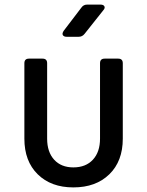

<svg xmlns="http://www.w3.org/2000/svg" viewBox="-20 -805 640 835"><path d="M299 10Q202 10 144 -47Q86 -104 86 -202V-530Q86 -550 106 -550H165Q185 -550 185 -530V-202Q185 -144 215.5 -110.5Q246 -77 299 -77Q353 -77 384 -110.5Q415 -144 415 -202V-530Q415 -550 435 -550H494Q514 -550 514 -530V-202Q514 -104 455.5 -47Q397 10 299 10ZM270 -645Q258 -645 253.5 -652Q249 -659 257 -671L334 -772Q343 -785 359 -785H417Q430 -785 434 -777.5Q438 -770 429 -760L348 -658Q338 -645 322 -645Z"/></svg>

Font: Pitagon Sans Mono Medium
Style: Regular
Weight: 500
Monospace: yes
Designer: Travis Tran
Foundry: Pitagon
Version: Version 1.001; ttfautohint (v1.8.4.7-5d5b);gftools[0.9.26]